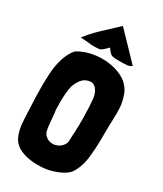

<svg xmlns="http://www.w3.org/2000/svg" viewBox="-233 -1017 949 1120"><g transform="rotate(30 242.0 -456.5)"><path d="M331 -744Q304 -744 292 -746Q280 -747 271 -754.5Q262 -762 255 -771.5Q248 -781 245 -785Q242 -782 228 -768Q214 -754 200 -747Q180 -744 159 -744Q139 -744 121 -747L68 -751Q93 -784 120 -811.5Q147 -839 191 -879L247 -932L413 -759Q402 -748 383.5 -746Q365 -744 331 -744ZM471 -467 470 -449V-431Q468 -398 468 -334Q468 -263 465 -226L462 -193Q457 -112 421 -55Q406 -34 376 -18Q346 -2 310 8Q273 19 223 19Q200 19 191 18Q142 14 103.5 -3.5Q65 -21 47 -55Q23 -100 21 -168L19 -200Q18 -208 18 -233Q13 -315 13 -390Q13 -436 16 -482Q19 -532 33.5 -579.5Q48 -627 78 -663L100 -675Q164 -706 240 -706Q288 -706 330.5 -693.5Q373 -681 405 -657Q440 -625 451 -594Q463 -562 468 -530Q471 -499 471 -467ZM313 -421 309 -473Q307 -501 295.5 -522.5Q284 -544 266 -553Q258 -556 250 -556Q226 -556 203 -540Q191 -530 179.5 -511.5Q168 -493 162 -474Q152 -430 152 -362Q152 -328 153 -311V-312Q157 -292 159 -259L160 -245Q164 -195 171 -171V-172Q180 -152 197.5 -141.5Q215 -131 235 -131Q251 -131 267.5 -138.5Q284 -146 296 -160Q306 -173 308.5 -182Q311 -191 311 -210Q311 -227 312 -235L313 -248L314 -267V-281L315 -300V-348L313 -416Z"/></g></svg>

Font: Londrina Solid Black
Style: Regular
Weight: 900
Designer: Marcelo Magalhaes
Foundry: Marcelo Magalhães
Version: Version 1.002